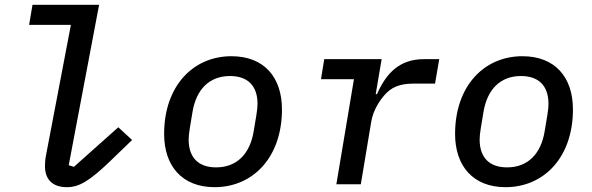

<svg xmlns="http://www.w3.org/2000/svg" viewBox="-20 -760 2441 792"><path d="M256 12.1C305.8 12.1 348.4 -12.4 435.4 -96.2L524.9 -182.5L468 -235.1L284.8 -71.7L263.5 -78.5L388.8 -740.1H114L100.1 -657.3H272.4L170.5 -123.2C166.5 -103.7 165.5 -88.4 165.5 -75.3C165.5 -23.8 192.5 12.1 256 12.1Z M865.1 12.1C1024.1 12.1 1143.1 -111.5 1143.1 -308.6C1143.1 -440 1070.7 -528.1 934.7 -528.1C775.9 -528.1 657 -404.5 657 -207.4C657 -76 730.5 12.1 865.1 12.1ZM758.2 -184.7C758.2 -196.7 759.9 -212.4 763.1 -232.2L774.1 -298.3C789.4 -390.3 842.7 -446.4 928.6 -446.4C998.2 -446.4 1042.3 -409.8 1042.3 -331.3C1042.3 -319.2 1040.5 -303.6 1037.3 -283.7L1026.3 -217.7C1011 -125.7 957.4 -69.6 871.4 -69.6C802.2 -69.6 758.2 -106.2 758.2 -184.7Z M1468.4 0 1511.4 -258.2C1519.9 -310 1551.1 -350.5 1564.3 -365.8C1593 -399.5 1627.5 -415.1 1685.7 -415.1H1774.5L1791.9 -516H1728.7C1628.9 -516 1573.5 -459.2 1535.2 -371.8H1529.8L1554.3 -516H1317.5L1304 -433.2H1440L1367.5 0Z M2065.3 12.1C2224.4 12.1 2343.4 -111.5 2343.4 -308.6C2343.4 -440 2271 -528.1 2134.9 -528.1C1976.2 -528.1 1857.2 -404.5 1857.2 -207.4C1857.2 -76 1930.8 12.1 2065.3 12.1ZM1958.5 -184.7C1958.5 -196.7 1960.2 -212.4 1963.4 -232.2L1974.4 -298.3C1989.7 -390.3 2043 -446.4 2128.9 -446.4C2198.5 -446.4 2242.5 -409.8 2242.5 -331.3C2242.5 -319.2 2240.8 -303.6 2237.6 -283.7L2226.6 -217.7C2211.3 -125.7 2157.7 -69.6 2071.7 -69.6C2002.5 -69.6 1958.5 -106.2 1958.5 -184.7Z"/></svg>

Font: Margiela Mono Italic Medium It
Style: Regular
Weight: 500
Designer: Mike Abbink, Paul van der Laan, Pieter van Rosmalen
Foundry: Bold Monday
Version: Version 2.003 2021